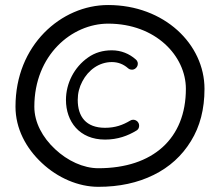

<svg xmlns="http://www.w3.org/2000/svg" viewBox="-20 -721 867 756"><path d="M516.6 -454.6C520.5 -459 522.5 -463.9 522.5 -469.2C522.5 -470.7 523.9 -479 514.2 -487.3C489.3 -509.3 457 -522.9 420.4 -522.9C384.8 -522.9 353.5 -513.7 326.7 -494.6C272 -456.5 239.7 -392.6 239.7 -327.6C239.7 -243.2 292 -171.4 393.6 -171.4C443.8 -171.4 483.4 -186.5 516.6 -206.5C527.8 -212.9 527.8 -223.1 527.8 -226.6C527.8 -231 526.9 -234.9 524.4 -238.3C518.1 -248.5 508.3 -249.5 504.4 -249.5C500 -249.5 496.1 -248.5 492.7 -246.1C463.9 -229 434.1 -217.8 393.6 -217.8C318.8 -217.8 286.1 -261.7 286.1 -327.6C286.1 -353.5 292 -377.4 304.2 -400.4C327.6 -445.3 370.1 -476.6 420.4 -476.6C444.3 -476.6 465.3 -468.8 483.9 -452.6C488.3 -448.7 493.2 -446.8 498.5 -446.8C500 -446.8 508.3 -445.3 516.6 -454.6ZM41 -300.8C41 -215.3 82 -137.7 145 -79.1C207.5 -20.5 288.6 14.6 367.2 14.6C449.7 14.6 522 -1 585 -32.2C647.5 -63 696.3 -107.4 731.9 -165.5C767.6 -223.1 785.2 -291.5 785.2 -371.1C785.2 -546.9 627 -701.2 405.8 -701.2C313.5 -701.2 222.7 -662.1 153.8 -591.8C85 -521 41 -421.9 41 -300.8ZM115.2 -300.8C115.2 -503.9 262.7 -627.9 405.8 -627.9C593.8 -627.9 711.9 -500 711.9 -371.1C711.9 -175.8 582.5 -58.6 367.2 -58.6C308.1 -58.6 245.6 -87.9 196.8 -133.8C147.5 -179.7 115.2 -238.8 115.2 -300.8Z"/></svg>

Font: Mikhak
Style: Regular
Weight: 400
Designer: Amin Abedi
Version: Version 3.2